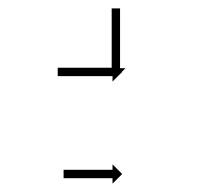

<svg xmlns="http://www.w3.org/2000/svg" viewBox="-20 -468 474 459"><path d="M267 -446Q267 -445 267 -444Q267 -443 267 -442Q267 -440 267 -438.5Q267 -437 267 -435Q267 -433 267 -430.5Q267 -428 267 -426Q267 -423 267 -420.5Q267 -418 267 -415Q267 -412 267 -409Q267 -406 267 -403Q267 -400 267 -396.5Q267 -393 267 -390Q267 -387 267 -383.5Q267 -380 267 -377Q267 -373 267 -369.5Q267 -366 267 -363Q267 -360 267 -356.5Q267 -353 267 -350Q267 -347 267 -344Q267 -341 267 -338Q267 -335 267 -332.5Q267 -330 267 -327Q267 -325 267 -322.5Q267 -320 267 -318Q267 -316 267 -314.5Q267 -313 267 -311Q267 -310 267 -309Q267 -308 267 -307Q267 -306 267 -305.5Q267 -305 267 -305H280L257 -282L234 -305H247Q247 -305 247 -305.5Q247 -306 247 -307Q247 -308 247 -309Q247 -310 247 -311Q247 -313 247 -314.5Q247 -316 247 -318Q247 -320 247 -322.5Q247 -325 247 -327Q247 -330 247 -332.5Q247 -335 247 -338Q247 -341 247 -344Q247 -347 247 -350Q247 -353 247 -356.5Q247 -360 247 -363Q247 -366 247 -369.5Q247 -373 247 -377Q247 -380 247 -383.5Q247 -387 247 -390Q247 -393 247 -396.5Q247 -400 247 -403Q247 -406 247 -409Q247 -412 247 -415Q247 -418 247 -420.5Q247 -423 247 -426Q247 -428 247 -430.5Q247 -433 247 -435Q247 -437 247 -438.5Q247 -440 247 -442Q247 -443 247 -444Q247 -445 247 -446Q247 -447 247 -447.5Q247 -448 247 -448H267Q267 -448 267 -447.5Q267 -447 267 -446ZM119 -306Q121 -306 122 -306Q123 -306 124 -306Q125 -306 126.5 -306Q128 -306 130 -306Q132 -306 134 -306Q136 -306 138 -306Q141 -306 143.5 -306Q146 -306 148 -306Q151 -306 154 -306Q157 -306 159 -306Q162 -306 165 -306Q168 -306 171 -306Q174 -306 177 -306Q180 -306 183 -306Q187 -306 190 -306Q193 -306 196 -306Q199 -306 202 -306Q205 -306 208 -306Q210 -306 213 -306Q216 -306 219 -306Q221 -306 223.5 -306Q226 -306 229 -306Q231 -306 233 -306Q235 -306 237 -306Q239 -306 240.5 -306Q242 -306 243 -306Q244 -306 245 -306Q246 -306 248 -306Q248 -306 248.5 -306Q249 -306 249 -306V-320L272 -296L249 -273V-286Q249 -286 248.5 -286Q248 -286 248 -286Q246 -286 245 -286Q244 -286 243 -286Q242 -286 240.5 -286Q239 -286 237 -286Q235 -286 233 -286Q231 -286 229 -286Q226 -286 223.5 -286Q221 -286 219 -286Q216 -286 213 -286Q210 -286 208 -286Q205 -286 202 -286Q199 -286 196 -286Q193 -286 190 -286Q187 -286 183 -286Q180 -286 177 -286Q174 -286 171 -286Q168 -286 165 -286Q162 -286 159 -286Q157 -286 154 -286Q151 -286 148 -286Q146 -286 143.5 -286Q141 -286 138 -286Q136 -286 134 -286Q132 -286 130 -286Q128 -286 126.5 -286Q125 -286 124 -286Q123 -286 122 -286Q121 -286 119 -286Q119 -286 118.5 -286Q118 -286 118 -286V-306Q118 -306 118.5 -306Q119 -306 119 -306ZM133 -62Q134 -62 135 -62Q136 -62 137 -62Q139 -62 140 -62Q141 -62 143 -62Q145 -62 147 -62Q149 -62 150 -62Q153 -62 155 -62Q157 -62 159 -62Q162 -62 164.5 -62Q167 -62 169 -62Q172 -62 174.5 -62Q177 -62 180 -62Q182 -62 185 -62Q188 -62 191 -62Q193 -62 196 -62Q199 -62 202 -62Q204 -62 206.5 -62Q209 -62 212 -62Q215 -62 217 -62Q219 -62 222 -62Q224 -62 226.5 -62Q229 -62 231 -62Q233 -62 234.5 -62Q236 -62 238 -62Q240 -62 241.5 -62Q243 -62 244 -62Q245 -62 246 -62Q247 -62 248 -62Q248 -62 248.5 -62Q249 -62 249 -62V-75L272 -52L249 -29V-42Q249 -42 248.5 -42Q248 -42 248 -42Q247 -42 246 -42Q245 -42 244 -42Q243 -42 241.5 -42Q240 -42 238 -42Q236 -42 234.5 -42Q233 -42 231 -42Q229 -42 226.5 -42Q224 -42 222 -42Q219 -42 217 -42Q215 -42 212 -42Q209 -42 206.5 -42Q204 -42 202 -42Q199 -42 196 -42Q193 -42 191 -42Q188 -42 185 -42Q182 -42 180 -42Q177 -42 174.5 -42Q172 -42 169 -42Q167 -42 164.5 -42Q162 -42 159 -42Q157 -42 155 -42Q153 -42 150 -42Q149 -42 147 -42Q145 -42 143 -42Q141 -42 140 -42Q139 -42 137 -42Q136 -42 135 -42Q134 -42 133 -42Q133 -42 132.5 -42Q132 -42 132 -42V-62Q132 -62 132.5 -62Q133 -62 133 -62Z"/></svg>

Font: FRB American Cursive Just Arrows Light
Style: Italic
Weight: 300
Italic angle: -25°
Version: Version 2.0;Modular Font Editor K font №1